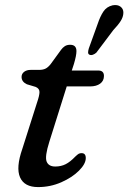

<svg xmlns="http://www.w3.org/2000/svg" viewBox="-20 -732 509 761"><path d="M121.5 -387.5 86.5 -398Q65.5 -408 65.5 -427Q65.5 -439.5 75.5 -447.2Q85.5 -455 101.5 -455H135Q150 -455 160 -459.8Q170 -464.5 180.5 -477.5L222 -534.5Q228.5 -543.5 237 -549Q245.5 -554.5 258 -554.5Q283 -554.5 283 -529.5Q283 -512 273 -478.5L264.5 -452.5H369.5Q392 -452.5 392 -431Q392 -411.5 377 -400.5Q362 -389.5 337 -389.5H244.5L175.5 -170Q157 -111.5 164.8 -91.8Q172.5 -72 199 -72Q222 -72 240.2 -81.2Q258.5 -90.5 278.5 -111.5Q287.5 -120 292 -122.5Q296.5 -125 303.5 -125Q320 -125 320 -105.5Q320 -82.5 293 -55.5Q266 -28.5 222.8 -9.5Q179.5 9.5 131 9.5Q76.5 9.5 59.5 -29Q42.5 -67.5 68.5 -142L126.5 -324.5Q136.5 -353.5 136.5 -367.2Q136.5 -381 121.5 -387.5ZM367 -637Q377 -667 389.8 -686.2Q402.5 -705.5 426.5 -711Q446 -714.5 457.8 -705.5Q469.5 -696.5 469 -681Q468.5 -664.5 458.2 -648.5Q448 -632.5 429 -612.5L362 -523.5Q356 -518 348.5 -515.2Q341 -512.5 335 -515Q329 -517.5 329.2 -524.8Q329.5 -532 332 -540Z"/></svg>

Font: Fraunces 9pt S100
Style: Italic
Weight: 400
Italic angle: -16°
Version: Version 1.000; ttfautohint (v1.8.3)